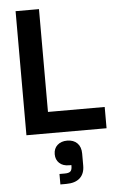

<svg xmlns="http://www.w3.org/2000/svg" viewBox="-64 -743 670 1079"><g transform="rotate(-5 271.0 -204.0)"><path d="M518 0H66V-700H198V-120H518ZM265 292H232V233H262Q285 233 294 224.5Q303 216 303 195V189H290Q255 189 235 170Q215 151 215 120Q215 88 236 69Q257 50 291 50Q327 50 348 71Q369 92 369 130V198Q369 243 342.5 267.5Q316 292 265 292Z"/></g></svg>

Font: Rootstock Sans Headline
Style: Bold
Weight: 700
Designer: Florian Karsten
Foundry: Florian Karsten
Version: Version 2.000;FEAKit 1.0